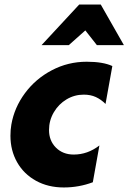

<svg xmlns="http://www.w3.org/2000/svg" viewBox="-20 -814 566 846"><path d="M362 -542Q280 -542 208.5 -504.5Q137 -467 90 -403.5Q43 -340 30 -265Q26 -242 26 -216Q26 -151 55.5 -99Q85 -47 138.5 -17.5Q192 12 261 12Q328 12 389 -11L418 -173Q366 -133 305 -133Q257 -133 226.5 -163.5Q196 -194 196 -241Q196 -283 217 -319Q238 -355 273 -376Q308 -397 349 -397Q379 -397 402 -386.5Q425 -376 445 -356L475 -523Q434 -542 362 -542ZM424 -794H329L163 -615H283L356 -680L407 -615H526Z"/></svg>

Font: Geom ExtraBold
Style: Bold Italic
Weight: 800
Italic angle: -10°
Version: Version 1.102